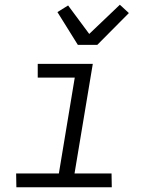

<svg xmlns="http://www.w3.org/2000/svg" viewBox="-20 -789 640 809"><path d="M451 0H49L48 -58H228L295 -462H139V-520H371L294 -58H450ZM308 -600 222 -738 267 -766 356 -646 485 -769 523 -734 390 -600Z"/></svg>

Font: Iosevka Light Extended Oblique
Style: Regular
Weight: 300
Width: 7
Italic angle: -9°
Monospace: yes
Designer: Belleve Invis
Foundry: Belleve Invis
Version: Version 32.5.0; ttfautohint (v1.8.4)